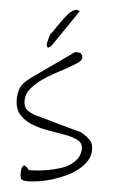

<svg xmlns="http://www.w3.org/2000/svg" viewBox="-55 -815 506 854"><g transform="rotate(5 198.0 -388.5)"><path d="M67.4 -33.2Q67.4 -44.9 69.3 -53.2Q71.3 -61.5 75.7 -64.9Q80.1 -68.4 86.4 -64.9Q92.8 -61.5 102.5 -48.8Q120.1 -48.8 143.6 -50.8Q167 -52.7 192.4 -57.6Q217.8 -62.5 242.7 -70.3Q267.6 -78.1 286.6 -91.3Q305.7 -104.5 317.4 -122.6Q329.1 -140.6 329.1 -165Q329.1 -189.5 306.6 -201.2Q284.2 -212.9 249.5 -219.2Q214.8 -225.6 175.3 -231.9Q135.7 -238.3 101.6 -251.5Q67.4 -264.6 44.4 -289.6Q21.5 -314.5 21.5 -359.4Q21.5 -390.6 32.2 -412.1Q43 -433.6 68.4 -452.1Q79.1 -460.9 106.4 -480Q133.8 -499 164.6 -521Q195.3 -543 222.7 -562Q250 -581.1 260.7 -588.9Q262.7 -588.9 266.1 -589.4Q269.5 -589.8 271.5 -589.8Q295.9 -589.8 295.9 -566.4Q295.9 -555.7 278.3 -543.5Q260.7 -531.2 233.9 -516.6Q207 -502 176.3 -485.4Q145.5 -468.8 118.7 -448.7Q91.8 -428.7 74.2 -405.8Q56.6 -382.8 56.6 -356.4Q56.6 -328.1 70.8 -315.4Q85 -302.7 113.3 -293.9Q125 -291 153.8 -282.7Q182.6 -274.4 215.3 -265.1Q248 -255.9 276.9 -248Q305.7 -240.2 317.4 -237.3Q342.8 -223.6 358.9 -207.5Q375 -191.4 375 -163.1Q375 -135.7 360.8 -113.3Q346.7 -90.8 323.7 -72.8Q300.8 -54.7 271 -40.5Q241.2 -26.4 210.9 -17.1Q180.7 -7.8 151.9 -3.4Q123 1 100.6 1Q79.1 1 73.2 -5.4Q67.4 -11.7 67.4 -33.2ZM153.3 -606.4 140.6 -598.6Q130.9 -603.5 133.3 -615.7Q135.7 -627.9 137.7 -635.7Q138.7 -638.7 140.6 -646.5Q142.6 -654.3 144.5 -658.2Q150.4 -665 158.7 -677.2Q167 -689.5 175.3 -701.7Q183.6 -713.9 191.9 -724.6Q200.2 -735.4 205.1 -742.2Q210 -748 215.3 -754.4Q220.7 -760.7 228 -766.6Q235.4 -772.5 242.7 -775.4Q250 -778.3 256.8 -777.3Q258.8 -776.4 261.7 -774.9Q264.6 -773.4 266.6 -772.5Z"/></g></svg>

Font: Waiting for the Sunrise
Style: Regular
Weight: 300
Version: Version 1.001 2001